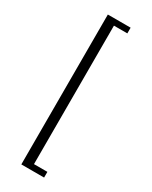

<svg xmlns="http://www.w3.org/2000/svg" viewBox="-229 -781 785 993"><g transform="rotate(30 163.5 -284.5)"><path d="M232 -732V-698H152V129H232V163H96V-732Z"/></g></svg>

Font: Arima Madurai Light
Style: Regular
Weight: 300
Designer: Joana Correia and Natanael Gama
Foundry: NDISCOVER
Version: Version 1.020